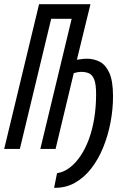

<svg xmlns="http://www.w3.org/2000/svg" viewBox="-25 -713 605 919"><path d="M234 186 248 116Q280 111 308 90Q336 69 359.5 34.5Q383 0 400 -45.5Q417 -91 426 -146Q435 -201 435 -262Q435 -310 426 -332.5Q417 -355 401 -362Q385 -369 364 -369Q356 -369 347 -367.5Q338 -366 328 -363L241 0H168L318 -623H220L70 0H-5L162 -693H408L343 -427Q357 -429 368.5 -430.5Q380 -432 393 -432Q422 -432 450.5 -418.5Q479 -405 497.5 -366Q516 -327 516 -252Q516 -190 504 -127Q492 -64 469 -7.5Q446 49 412 93Q378 137 333.5 162Q289 187 234 186Z"/></svg>

Font: Ubuntu Sans Mono
Style: Italic
Weight: 400
Italic angle: -13.5°
Monospace: yes
Designer: Dalton Maag Ltd
Foundry: Dalton Maag Ltd
Version: Version 1.006